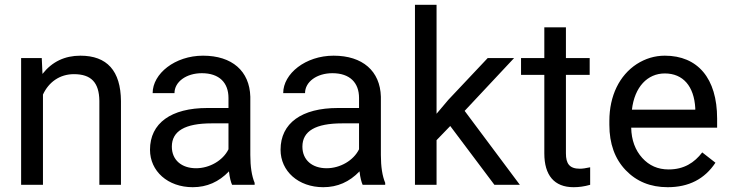

<svg xmlns="http://www.w3.org/2000/svg" viewBox="-20 -770 3044 800"><path d="M68 0H159V-376C183 -428 229 -461 288 -461C360 -461 393 -426 394 -350V0H484V-349C483 -475 426 -538 315 -538C250 -538 197 -513 157 -462L154 -528H68Z M605 -146C605 -57 679 10 783 10C842 10 892 -12 934 -56C937 -29 942 -11 947 0H1041V-8C1029 -37 1023 -75 1023 -124V-367C1020 -474 947 -538 826 -538C709 -538 616 -463 616 -382H707C707 -429 756 -465 821 -465C894 -465 932 -425 932 -362V-320H844C693 -320 605 -257 605 -146ZM696 -159C696 -224 751 -256 862 -256H932V-148C909 -101 853 -69 797 -69C737 -69 696 -103 696 -159Z M1149 -146C1149 -57 1223 10 1327 10C1386 10 1436 -12 1478 -56C1481 -29 1486 -11 1491 0H1585V-8C1573 -37 1567 -75 1567 -124V-367C1564 -474 1491 -538 1370 -538C1253 -538 1160 -463 1160 -382H1251C1251 -429 1300 -465 1365 -465C1438 -465 1476 -425 1476 -362V-320H1388C1237 -320 1149 -257 1149 -146ZM1240 -159C1240 -224 1295 -256 1406 -256H1476V-148C1453 -101 1397 -69 1341 -69C1281 -69 1240 -103 1240 -159Z M1709 0H1799V-186L1856 -245L2040 0H2146L1916 -308L2122 -528H2012L1848 -354L1799 -296V-750H1709Z M2151 -458H2248V-131C2248 -40 2289 10 2370 10C2392 10 2415 7 2439 0V-73C2421 -69 2407 -67 2396 -67C2353 -67 2338 -88 2338 -131V-458H2437V-528H2338V-656H2248V-528H2151Z M2762 10C2850 10 2916 -24 2961 -92L2906 -135C2873 -92 2830 -64 2766 -64C2721 -64 2685 -80 2656 -112C2627 -144 2611 -186 2610 -238H2968V-276C2968 -444 2887 -538 2750 -538C2708 -538 2669 -526 2633 -503C2561 -456 2519 -371 2519 -266V-250C2519 -171 2542 -108 2587 -61C2632 -14 2690 10 2762 10ZM2750 -464C2826 -464 2872 -411 2877 -319V-313H2613C2624 -408 2678 -464 2750 -464Z"/></svg>

Font: Noto Sans KR Regular
Style: Regular
Weight: 400
Designer: Ryoko NISHIZUKA  (kana & ideographs); Paul D. Hunt (Latin, Greek & Cyrillic); Wenlong ZHANG  (bopomofo); Sandoll Communi
Foundry: Adobe Systems Incorporated
Version: Version 1.004;PS 1.004;hotconv 1.0.82;makeotf.lib2.5.63406